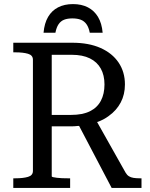

<svg xmlns="http://www.w3.org/2000/svg" viewBox="-20 -919 735 939"><path d="M233 -57V-301H327Q344 -301 360 -303Q364 -303 367 -303L526 0H672V-47H663Q647 -47 633.5 -49Q620 -51 610.5 -57Q601 -63 594 -75L455 -322Q487 -333 512 -352Q550 -379 570.5 -418Q591 -457 591 -506Q591 -567 560 -613Q529 -659 471.5 -684.5Q414 -710 333 -710H45V-663H56Q93 -663 117 -656Q141 -649 141 -627V-83Q141 -61 117 -54Q93 -47 56 -47H45V0H323V-47H310Q297 -47 283.5 -47.5Q270 -48 258.5 -49.5Q247 -51 240 -52.5Q233 -54 233 -57ZM233 -357V-651H331Q384 -651 419.5 -633.5Q455 -616 473 -583.5Q491 -551 491 -506Q491 -460 473.5 -426.5Q456 -393 420 -375Q384 -357 327 -357ZM337 -899Q295 -899 264 -883Q233 -867 215 -836Q197 -805 193 -759H251Q256 -785 266.5 -800.5Q277 -816 293.5 -822.5Q310 -829 334 -829Q358 -829 375 -822.5Q392 -816 403 -800.5Q414 -785 419 -759H482Q478 -805 459.5 -836Q441 -867 410 -883Q379 -899 337 -899Z"/></svg>

Font: Roboto Serif 20pt
Style: Regular
Weight: 400
Designer: Greg Gazdowicz
Foundry: Commercial Type
Version: Version 1.008